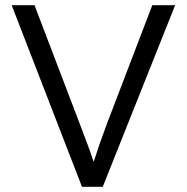

<svg xmlns="http://www.w3.org/2000/svg" viewBox="-20 -720 720 740"><path d="M296 0 25 -700H113L287 -244Q305 -196 317.5 -163Q330 -130 341 -96Q352 -131 364 -165.5Q376 -200 394 -248L567 -700H655L376 0Z"/></svg>

Font: Lexend Deca Light
Style: Regular
Weight: 300
Designer: Bonnie Shaver-Troup, Thomas Jockin
Foundry: Lexend
Version: Version 1.008; ttfautohint (v1.8.4.7-5d5b)